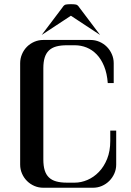

<svg xmlns="http://www.w3.org/2000/svg" viewBox="-20 -882 615 902"><path d="M404.8 -694.3Q427.2 -694.3 447 -685.8Q466.8 -677.2 481.7 -662.4Q496.6 -647.5 505.4 -627.4Q514.2 -607.4 514.2 -585V-491.7H486.3Q482.9 -537.1 469.2 -570.6Q455.6 -604 434.6 -626Q413.6 -647.9 387 -658.7Q360.4 -669.4 331.1 -669.4H294.4Q265.1 -669.4 244.1 -663.6Q223.1 -657.7 209.7 -644.8Q196.3 -631.8 189.9 -611.3Q183.6 -590.8 183.6 -561.5V-132.8Q183.6 -103 189.9 -82.3Q196.3 -61.5 209.7 -48.6Q223.1 -35.6 244.1 -29.8Q265.1 -23.9 294.4 -23.9H331.1Q360.8 -23.9 390.6 -36.6Q420.4 -49.3 444.3 -74Q468.3 -98.6 483.2 -135.3Q498 -171.9 498 -219.7V-268.6H525.9V-108.9Q525.9 -86.4 517.1 -66.7Q508.3 -46.9 493.4 -32Q478.5 -17.1 458.7 -8.5Q439 0 416.5 0H183.6Q161.1 0 141.4 -8.5Q121.6 -17.1 106.7 -32Q91.8 -46.9 83.3 -66.7Q74.7 -86.4 74.7 -108.9V-585Q74.7 -607.4 83.3 -627.4Q91.8 -647.5 106.7 -662.4Q121.6 -677.2 141.4 -685.8Q161.1 -694.3 183.6 -694.3ZM450.2 -717.8 313 -808.1 175.8 -717.8 273.9 -847.7Q280.8 -858.9 289.3 -860.6Q297.9 -862.3 312.5 -862.3H313.5Q328.1 -862.3 336.7 -860.6Q345.2 -858.9 352.1 -847.7Z"/></svg>

Font: Unique
Style: Regular
Weight: 400
Designer: Anna Pocius (aka Artmaker)
Foundry: Anna Pocius
Version: Version 1.000 2013 initial release